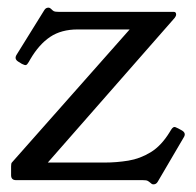

<svg xmlns="http://www.w3.org/2000/svg" viewBox="-20 -471 512 502"><path d="M455.5 -130Q467.5 -123 460.5 -112L392.5 4Q388.5 11 381.5 11Q378.5 11 377 10Q375.5 9 369.5 4Q365.5 1 362 0.5Q358.5 0 353.5 0H22.1Q9 0 9 -13V-36Q9 -44 11 -46L319 -394H183Q140.2 -394 111.1 -374.5Q82 -355 59.2 -316L55.2 -309Q51.2 -302 48.1 -301Q45 -300 37.2 -304L27.5 -310Q16.5 -317 23.5 -328L95.5 -444Q99.5 -451 106.5 -451Q108.5 -451 110.5 -450Q112.5 -449 117.5 -444Q120.5 -441 125 -440.5Q129.5 -440 133.5 -440H434.4Q440.5 -440 440.5 -433Q440.5 -429 436.5 -424L105 -46H253.8Q284.8 -46 315.5 -51Q346.2 -56 374.1 -73Q402 -90 424 -126.2L427 -131.2Q433 -141 438.5 -138.6Q444 -136.2 446 -135.2Z"/></svg>

Font: Young Serif Light
Style: Regular
Weight: 300
Designer: Bastien Sozeau
Foundry: NBR — Bastien Sozeau
Version: Version 5.001